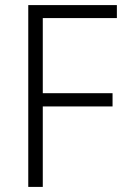

<svg xmlns="http://www.w3.org/2000/svg" viewBox="-20 -734 494 754"><path d="M148 0V-316H422V-368H148V-663H439V-714H91V0Z"/></svg>

Font: Noto Sans Gujarati SemiCondensed Light
Style: Regular
Weight: 300
Width: 4
Designer: Jelle Bosma - Monotype Design Team, Universal Thirst
Foundry: Monotype Imaging Inc.
Version: Version 2.106